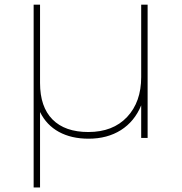

<svg xmlns="http://www.w3.org/2000/svg" viewBox="-20 -597 786 831"><path d="M618.9 0H591.1V-141.1Q562.2 -71.1 503.3 -33.9Q444.4 3.3 363.3 3.3Q288.9 3.3 235 -26.1Q181.1 -55.6 153.3 -112.2V214.4H125.6V-576.7H153.3V-237.8Q153.3 -134.4 207.2 -80Q261.1 -25.6 362.2 -25.6Q468.9 -25.6 530 -90.6Q591.1 -155.6 591.1 -263.3V-576.7H618.9Z"/></svg>

Font: Paperlogy 1 Thin
Style: Regular
Weight: 250
Designer: redesigned by Lee Juim, glyphs from Gmarket Sans & Montserrat
Foundry: PT&
Version: Version 1.001